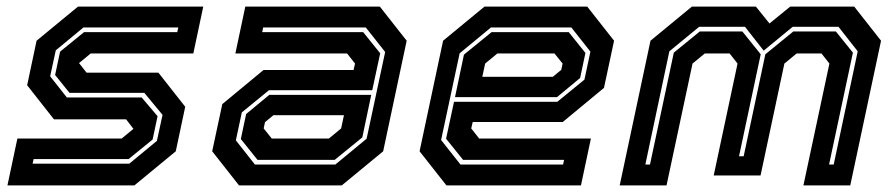

<svg xmlns="http://www.w3.org/2000/svg" viewBox="-20 -560 2701 580"><path d="M2.5 0 32.5 -141.5H347.5L384.5 -172L384 -169.5L361 -199.5H143L62 -302.5L90.5 -437L215.5 -540H594L564 -398.5H254L217 -368L217.5 -371L241.5 -340.5H458.5L539.5 -237.5L511 -103L386 0ZM78.5 -65.5H370.5L454 -134.5L471 -213L416 -279.5H190L146.5 -333.5L161.5 -404L234 -463H515.5L518.5 -477H232L148.5 -408L131.5 -329.5L182 -265.5H408L456 -209L441 -138.5L368.5 -79.5H81.5Z M702 0 621 -103 651.5 -245.5 776 -348.5H1048L1052.5 -368L1028.5 -398.5H691L721 -540H1127.5L1208.5 -437L1137.5 -103L1012.5 0ZM758 -77 707.5 -140 723.5 -215.5 793.5 -273.5H1101.5L1074.5 -145L991 -77ZM750 -63H993L1087.5 -141L1143.5 -403L1085 -477H775L772 -463H1077L1128.5 -399L1104.5 -287.5H792.5L710.5 -220.5L692.5 -136ZM801 -141.5H973.5L1010.5 -172L1019 -212H806L780.5 -191L776.5 -172Z M1754 -540 1835 -437 1804.5 -294.5 1680 -191.5H1408L1403.5 -172L1427.5 -141.5H1765L1735 0H1328.5L1247.5 -103L1318.5 -437L1443.5 -540ZM1698 -463 1748.5 -400 1732.5 -324.5 1662.5 -266.5H1354.5L1381.5 -395L1465 -463ZM1706 -477H1463L1368.5 -399L1312.5 -137L1371 -63H1681L1684 -77H1379L1327.5 -141L1351.5 -252.5H1663.5L1745.5 -319.5L1763.5 -404ZM1655 -398.5H1482.5L1445.5 -368L1437 -328H1650L1675.5 -349L1679.5 -368Z M1852 0 1945 -437 2070 -540H2263.5L2304.5 -489L2367 -540H2560.5L2641.5 -437L2548.5 0H2407L2485.5 -368L2461.5 -398.5H2386.5L2349.5 -368L2277.5 -30H2136L2208 -368L2184 -398.5H2109L2072 -368L1993.5 0ZM1929.5 -63H1943.5L2015.5 -401L2094 -465H2222.5L2278 -396L2212.5 -88H2226.5L2292 -396L2376.5 -465H2505L2556.5 -401L2484.5 -63H2498.5L2571 -405L2513 -479H2374.5L2287 -407L2230.5 -479H2092L2002 -405Z"/></svg>

Font: Tourney Thin
Style: Bold Italic
Weight: 700
Italic angle: -12°
Version: Version 1.015